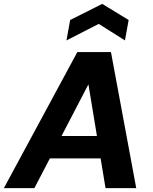

<svg xmlns="http://www.w3.org/2000/svg" viewBox="-44 -968 786 988"><path d="M-24 0 354 -700H527L657 0H499L411 -534L133 0ZM108 -153 167 -268H543L561 -153ZM298 -760 317 -865 482 -948 618 -865 599 -760 464 -845Z"/></svg>

Font: DM Sans Black
Style: Italic
Weight: 900
Italic angle: -10°
Designer: Colophon Foundry, Jonny Pinhorn
Foundry: Colophon Foundry
Version: Version 4.004;gftools[0.9.30]